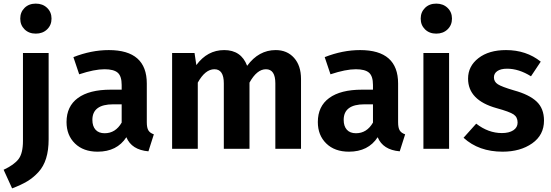

<svg xmlns="http://www.w3.org/2000/svg" viewBox="-58 -823 3050 1062"><path d="M78 -779.5Q102 -803 140 -803Q178 -803 202.5 -779.5Q227 -756 227 -720Q227 -684 202.5 -660.5Q178 -637 140 -637Q102 -637 78 -660.5Q54 -684 54 -720Q54 -756 78 -779.5ZM211 -530V-53Q211 8 197 53Q183 98 154.5 129Q126 160 92.5 180Q59 200 9 219L-38 116Q20 89 44.5 57Q69 25 69 -44V-530Z M754 -147Q754 -116 763 -101.5Q772 -87 793 -80L763 14Q670 6 641 -64Q589 16 482 16Q403 16 356.5 -29.5Q310 -75 310 -148Q310 -235 373 -281Q436 -327 554 -327H615V-353Q615 -402 593 -421Q571 -440 520 -440Q464 -440 380 -412L348 -507Q447 -546 544 -546Q754 -546 754 -361ZM521 -86Q581 -86 615 -145V-246H568Q453 -246 453 -160Q453 -125 470.5 -105.5Q488 -86 521 -86Z M1467 -546Q1530 -546 1568.5 -503Q1607 -460 1607 -386V0H1465V-362Q1465 -440 1413 -440Q1363 -440 1322 -366V0H1180V-362Q1180 -440 1128 -440Q1077 -440 1036 -366V0H894V-530H1018L1028 -463Q1089 -546 1182 -546Q1276 -546 1309 -459Q1373 -546 1467 -546Z M2144 -147Q2144 -116 2153 -101.5Q2162 -87 2183 -80L2153 14Q2060 6 2031 -64Q1979 16 1872 16Q1793 16 1746.5 -29.5Q1700 -75 1700 -148Q1700 -235 1763 -281Q1826 -327 1944 -327H2005V-353Q2005 -402 1983 -421Q1961 -440 1910 -440Q1854 -440 1770 -412L1738 -507Q1837 -546 1934 -546Q2144 -546 2144 -361ZM1911 -86Q1971 -86 2005 -145V-246H1958Q1843 -246 1843 -160Q1843 -125 1860.5 -105.5Q1878 -86 1911 -86Z M2293 -779.5Q2317 -803 2355 -803Q2393 -803 2417.5 -779.5Q2442 -756 2442 -720Q2442 -684 2417.5 -660.5Q2393 -637 2355 -637Q2317 -637 2293 -660.5Q2269 -684 2269 -720Q2269 -756 2293 -779.5ZM2426 -530V0H2284V-530Z M2741 -546Q2853 -546 2933 -482L2879 -401Q2812 -443 2747 -443Q2712 -443 2693 -430Q2674 -417 2674 -395Q2674 -371 2695.5 -357Q2717 -343 2785 -323Q2869 -300 2910 -261.5Q2951 -223 2951 -156Q2951 -76 2885.5 -30Q2820 16 2722 16Q2590 16 2506 -61L2576 -139Q2643 -87 2718 -87Q2758 -87 2781.5 -102.5Q2805 -118 2805 -145Q2805 -175 2783 -190Q2761 -205 2688 -225Q2531 -269 2531 -388Q2531 -457 2588.5 -501.5Q2646 -546 2741 -546Z"/></svg>

Font: FiraGO SemiBold
Style: Regular
Weight: 600
Designer: bBox Type
Foundry: bBox Type GmbH
Version: Version 1.001;PS 001.001;hotconv 1.0.88;makeotf.lib2.5.64775